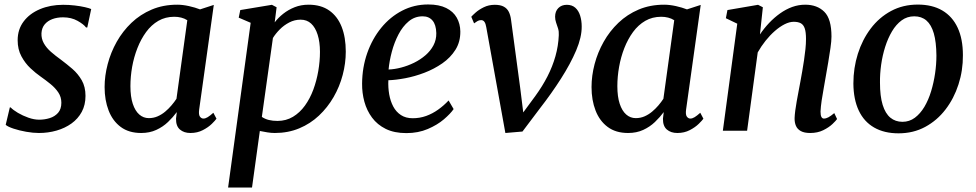

<svg xmlns="http://www.w3.org/2000/svg" viewBox="-20 -585 4366 859"><path d="M370.5 -462H365Q355 -476 327 -491.8Q299 -507.5 262 -507.5Q235.5 -507.5 214.2 -499.5Q193 -491.5 180 -476Q167 -460.5 165.5 -436.5Q164.5 -412 176 -391.5Q187.5 -371 207.8 -353.2Q228 -335.5 252.5 -318Q278.5 -298.5 303.8 -276.8Q329 -255 345.8 -225.8Q362.5 -196.5 362.5 -156Q362.5 -115.5 345.8 -84.5Q329 -53.5 299.8 -32.5Q270.5 -11.5 233 -0.8Q195.5 10 154 10Q128 10 97 4.5Q66 -1 40.5 -9.5Q15 -18 5.5 -26.5L24 -104.5H27.5Q38.5 -93 60 -80.2Q81.5 -67.5 107 -58.5Q132.5 -49.5 155.5 -49.5Q179.5 -49.5 202.2 -56.5Q225 -63.5 239.8 -80.2Q254.5 -97 254.5 -125.5Q254.5 -151 241 -171.2Q227.5 -191.5 206 -209Q184.5 -226.5 161 -243Q140 -257.5 116.2 -279.8Q92.5 -302 75.8 -333Q59 -364 59 -405Q59 -453.5 85.8 -489Q112.5 -524.5 158.8 -544Q205 -563.5 262.5 -563.5Q289 -563.5 314.5 -560.5Q340 -557.5 359.8 -553Q379.5 -548.5 388 -544.5Z M871 -94.5Q868 -72 874.5 -63.2Q881 -54.5 890 -54.5Q899 -54.5 909.2 -60.8Q919.5 -67 934.5 -80.5L948.5 -54Q943.5 -46.5 927.8 -31Q912 -15.5 887.5 -2.8Q863 10 832 10Q803 10 785 -5.5Q767 -21 767.5 -54L771 -83.5Q754 -60.5 731.5 -39Q709 -17.5 679.2 -3.8Q649.5 10 611.5 10Q556.5 10 520.2 -17Q484 -44 466 -90.5Q448 -137 448 -195.5Q448 -246 461.8 -298.2Q475.5 -350.5 502.2 -398Q529 -445.5 568.2 -483Q607.5 -520.5 658.8 -542.2Q710 -564 773 -564Q797 -564 825.2 -557.8Q853.5 -551.5 875 -543L936.5 -563ZM818 -494.5Q805.5 -502.5 790.8 -506.2Q776 -510 760 -510Q720 -510 688.5 -491.8Q657 -473.5 633.8 -441.8Q610.5 -410 594.8 -369.8Q579 -329.5 571.2 -285.8Q563.5 -242 563.5 -199.5Q563.5 -152.5 574 -120.8Q584.5 -89 603 -72.8Q621.5 -56.5 646 -56.5Q667 -56.5 685.2 -64.5Q703.5 -72.5 719 -85.5Q734.5 -98.5 747.2 -113.5Q760 -128.5 769.5 -143Z M1000.5 254 1101.5 -483 1048 -506 1055 -540 1196.5 -563.5 1217.5 -552.5 1209 -485Q1224.5 -505.5 1247.2 -523.5Q1270 -541.5 1298.5 -552.8Q1327 -564 1360.5 -564Q1416 -564 1453 -538Q1490 -512 1508.5 -465Q1527 -418 1527 -354Q1527 -302 1513.2 -249.8Q1499.5 -197.5 1472.5 -150.8Q1445.5 -104 1407 -67.8Q1368.5 -31.5 1318.8 -10.8Q1269 10 1209.5 10Q1193.5 10 1176.2 7.2Q1159 4.5 1142.5 1L1107.5 254ZM1151.5 -62Q1165.5 -52.5 1183 -48.2Q1200.5 -44 1221.5 -44Q1260 -44 1290.8 -62.5Q1321.5 -81 1344.2 -112.5Q1367 -144 1381.8 -184Q1396.5 -224 1404 -267.5Q1411.5 -311 1411.5 -353Q1411.5 -397 1401.2 -429.5Q1391 -462 1372 -479.5Q1353 -497 1325 -497Q1298 -497 1274 -484.5Q1250 -472 1231.5 -453.2Q1213 -434.5 1201 -415Z M2009.5 -97Q1995.5 -76.5 1966 -51.2Q1936.5 -26 1893.8 -7.8Q1851 10.5 1798 10.5Q1744 10.5 1706 -8.2Q1668 -27 1644.5 -58.8Q1621 -90.5 1610.2 -130Q1599.5 -169.5 1600 -211Q1600.5 -283.5 1623 -347.5Q1645.5 -411.5 1685.5 -460.5Q1725.5 -509.5 1779 -537.2Q1832.5 -565 1895.5 -565Q1944.5 -565 1976.2 -549.2Q2008 -533.5 2023.5 -506Q2039 -478.5 2039.5 -444.5Q2040 -398 2017.8 -362.5Q1995.5 -327 1958.8 -301.5Q1922 -276 1878.8 -259.5Q1835.5 -243 1793 -235Q1750.5 -227 1717.5 -226Q1716 -193.5 1721.2 -163.2Q1726.5 -133 1739.2 -108.8Q1752 -84.5 1773.8 -70.2Q1795.5 -56 1826.5 -56Q1858 -56 1886.5 -66.2Q1915 -76.5 1940.2 -94.5Q1965.5 -112.5 1987 -135.5ZM1871 -512Q1835.5 -512 1808.5 -489.5Q1781.5 -467 1762.8 -431Q1744 -395 1733 -353.5Q1722 -312 1718.5 -274Q1745.5 -275 1775 -282.8Q1804.5 -290.5 1832.5 -304.2Q1860.5 -318 1883.2 -337.5Q1906 -357 1919.2 -382Q1932.5 -407 1932 -437Q1931 -474.5 1915 -493.2Q1899 -512 1871 -512Z M2155.5 -463.5Q2153 -479 2147.5 -487Q2142 -495 2132.5 -495Q2123 -495 2115.5 -490.2Q2108 -485.5 2101 -480.5L2088.5 -510Q2093 -515.5 2107.5 -528.5Q2122 -541.5 2144.2 -552.5Q2166.5 -563.5 2193.5 -563.5Q2219 -563.5 2234 -555.2Q2249 -547 2256.5 -531.8Q2264 -516.5 2266.5 -495.5L2307.5 -190.5L2326.5 -37.5L2293 -44L2375 -155.5Q2407 -199.5 2429.5 -243.5Q2452 -287.5 2465 -333.5Q2478 -379.5 2480 -427.5Q2481 -444 2476.8 -457.5Q2472.5 -471 2468 -483.8Q2463.5 -496.5 2463.5 -510Q2463.5 -534.5 2478 -549Q2492.5 -563.5 2516 -563.5Q2539 -563.5 2553.8 -550.5Q2568.5 -537.5 2575.5 -515.2Q2582.5 -493 2582.5 -466.5Q2583 -419 2557.8 -359.5Q2532.5 -300 2490.2 -233.8Q2448 -167.5 2395.5 -100L2317.5 3.5L2241 10L2208.5 -170Z M3049.5 -94.5Q3046.5 -72 3053 -63.2Q3059.5 -54.5 3068.5 -54.5Q3077.5 -54.5 3087.8 -60.8Q3098 -67 3113 -80.5L3127 -54Q3122 -46.5 3106.2 -31Q3090.5 -15.5 3066 -2.8Q3041.5 10 3010.5 10Q2981.5 10 2963.5 -5.5Q2945.5 -21 2946 -54L2949.5 -83.5Q2932.5 -60.5 2910 -39Q2887.5 -17.5 2857.8 -3.8Q2828 10 2790 10Q2735 10 2698.8 -17Q2662.5 -44 2644.5 -90.5Q2626.5 -137 2626.5 -195.5Q2626.5 -246 2640.2 -298.2Q2654 -350.5 2680.8 -398Q2707.5 -445.5 2746.8 -483Q2786 -520.5 2837.2 -542.2Q2888.5 -564 2951.5 -564Q2975.5 -564 3003.8 -557.8Q3032 -551.5 3053.5 -543L3115 -563ZM2996.5 -494.5Q2984 -502.5 2969.2 -506.2Q2954.5 -510 2938.5 -510Q2898.5 -510 2867 -491.8Q2835.5 -473.5 2812.2 -441.8Q2789 -410 2773.2 -369.8Q2757.5 -329.5 2749.8 -285.8Q2742 -242 2742 -199.5Q2742 -152.5 2752.5 -120.8Q2763 -89 2781.5 -72.8Q2800 -56.5 2824.5 -56.5Q2845.5 -56.5 2863.8 -64.5Q2882 -72.5 2897.5 -85.5Q2913 -98.5 2925.8 -113.5Q2938.5 -128.5 2948 -143Z M3380 -431Q3398.5 -458.5 3421.2 -482.5Q3444 -506.5 3470 -525Q3496 -543.5 3524.2 -553.8Q3552.5 -564 3582.5 -564Q3636 -564 3668 -532.2Q3700 -500.5 3700 -421.5Q3700 -401.5 3695.5 -370.5Q3691 -339.5 3685.5 -306.5Q3680 -273.5 3675 -246Q3671 -220.5 3665.5 -191.5Q3660 -162.5 3656 -135Q3652 -107.5 3651 -86Q3651 -69 3655 -61.8Q3659 -54.5 3666 -54.5Q3675.5 -54.5 3686.2 -60.2Q3697 -66 3712.5 -79L3725 -52.5Q3720.5 -45.5 3704.5 -30.2Q3688.5 -15 3663.2 -2.5Q3638 10 3604.5 10Q3578.5 10 3563 1.5Q3547.5 -7 3541 -22Q3534.5 -37 3535 -57Q3535.5 -71 3538 -90.5Q3540.5 -110 3544.5 -132Q3548.5 -154 3552.8 -176.8Q3557 -199.5 3561 -220.5Q3565 -242 3569.2 -266.2Q3573.5 -290.5 3577.2 -315.8Q3581 -341 3583.5 -365.2Q3586 -389.5 3586 -410.5Q3586 -441 3580.5 -457.5Q3575 -474 3563 -480.8Q3551 -487.5 3531 -487.5Q3512 -487.5 3490.2 -476.5Q3468.5 -465.5 3446.8 -446.5Q3425 -427.5 3405.2 -402.8Q3385.5 -378 3370 -350.5L3322.5 0H3214L3278.5 -479L3227.5 -503.5L3234.5 -540L3371.5 -563.5L3393 -552.5Z M4086 -564.5Q4151 -564.5 4196 -538Q4241 -511.5 4264.5 -461Q4288 -410.5 4288 -338Q4288.5 -270 4268.2 -207.2Q4248 -144.5 4210.2 -95.2Q4172.5 -46 4119.2 -17.2Q4066 11.5 4000 11.5Q3936 11.5 3890.8 -14.5Q3845.5 -40.5 3822 -90.5Q3798.5 -140.5 3798 -211.5Q3798 -281 3818 -344.2Q3838 -407.5 3875.5 -457.2Q3913 -507 3966.5 -535.8Q4020 -564.5 4086 -564.5ZM4070.5 -512Q4038.5 -512 4013.8 -493.8Q3989 -475.5 3970.8 -444.8Q3952.5 -414 3940.2 -375.2Q3928 -336.5 3922.2 -295.2Q3916.5 -254 3917 -215.5Q3917 -154.5 3929 -115.8Q3941 -77 3963.5 -58.5Q3986 -40 4017.5 -40Q4048.5 -40 4073 -58.2Q4097.5 -76.5 4115.8 -107.2Q4134 -138 4145.8 -176.8Q4157.5 -215.5 4163.5 -256.5Q4169.5 -297.5 4169.5 -336.5Q4169 -397 4157.8 -435.8Q4146.5 -474.5 4124.8 -493.2Q4103 -512 4070.5 -512Z"/></svg>

Font: Merriweather 28pt Medium
Style: Italic
Weight: 500
Italic angle: -7.8°
Version: Version 2.101